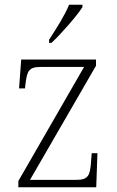

<svg xmlns="http://www.w3.org/2000/svg" viewBox="-20 -786 493 806"><path d="M186 -619V-606H196C239 -646 304 -721 326 -756V-766H270C252 -721 215 -664 186 -619ZM57 0H384L389 -143H365L362 -104C358 -49 350 -31 300 -31H106L383 -510V-536H69L60 -415H85L87 -434C94 -488 100 -505 152 -505H333L57 -26Z"/></svg>

Font: Noto Serif Hebrew SemiCondensed ExtraLight
Style: Regular
Weight: 200
Width: 4
Designer: Monotype Design Team
Foundry: Monotype Imaging Inc.
Version: Version 2.004